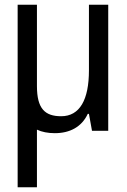

<svg xmlns="http://www.w3.org/2000/svg" viewBox="-20 -556 540 816"><path d="M213 10C276 10 327 -16 353 -72H358L371 0H440V-536H358V-257C358 -132 319 -62 240 -62C171 -62 137 -94 137 -190V-536H55V240H137V-5C158 5 184 10 213 10Z"/></svg>

Font: Noto Sans Mono ExtraCondensed
Style: Regular
Weight: 400
Width: 2
Designer: Monotype Design Team
Foundry: Monotype Imaging Inc.
Version: Version 2.014